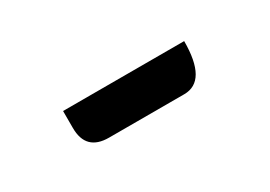

<svg xmlns="http://www.w3.org/2000/svg" viewBox="-13 -967 663 471"><g transform="rotate(-30 318.5 -731.5)"><path d="M212 -675Q147 -675 147 -740V-788H490Q490 -675 425 -675Z"/></g></svg>

Font: Swei Half Moon CJK SC
Style: Black
Weight: 900
Version: Version 2.071